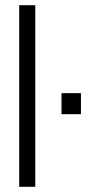

<svg xmlns="http://www.w3.org/2000/svg" viewBox="-20 -720 379 740"><path d="M54 -700H116V0H54ZM217 -361H292V-280H217Z"/></svg>

Font: Overused Grotesk Book
Style: Regular
Weight: 350
Version: Version 0.003